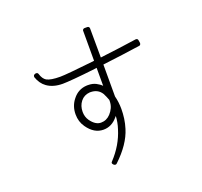

<svg xmlns="http://www.w3.org/2000/svg" viewBox="-148 -991 1296 1231"><g transform="rotate(-20 500.0 -375.5)"><path d="M444 -422Q495 -422 520 -382Q525 -373 531 -359Q537 -345 541 -334V-327Q541 -301 531.5 -280.5Q522 -260 507 -244Q480 -215 442 -215Q404 -215 372 -260Q354 -286 354 -320Q354 -361 377 -390Q400 -419 439 -422Q440 -422 441.5 -422Q443 -422 444 -422ZM436 70Q442 70 446 66Q546 -28 575 -124Q585 -156 589.5 -188.5Q594 -221 594 -253Q594 -300 583 -342V-560Q651 -568 717.5 -577Q784 -586 839 -594Q845 -594 848 -599Q851 -604 851 -610L848 -629Q846 -641 834 -641Q833 -641 833 -641Q833 -641 832 -641Q778 -633 714 -624.5Q650 -616 583 -608L582 -807Q582 -813 578 -817Q574 -821 568 -821H549Q543 -821 538.5 -816.5Q534 -812 535 -806V-603L518 -601Q438 -592 378 -586.5Q318 -581 297 -581Q232 -581 205 -596Q183 -609 172 -645Q169 -655 158 -655Q157 -655 156.5 -655Q156 -655 155 -655L150 -653Q144 -652 141 -647Q138 -640 139 -635Q155 -588 190 -563Q232 -533 297 -533Q320 -533 379 -538Q438 -543 523 -553L529 -554L535 -555V-432Q522 -446 499 -458Q476 -470 445 -470H444Q442 -470 440 -470Q438 -470 437 -470Q377 -467 340 -419Q306 -377 306 -320Q306 -270 333 -232Q378 -167 442 -167Q498 -167 538 -215Q543 -220 545 -223Q544 -202 540 -180.5Q536 -159 529 -138Q499 -39 422 43Q412 52 423 63L426 66Q432 70 436 70Z"/></g></svg>

Font: Kokoro
Style: Regular
Weight: 400
Version: Version 1.00